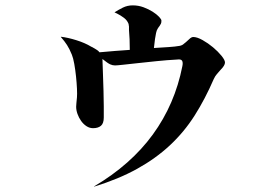

<svg xmlns="http://www.w3.org/2000/svg" viewBox="-20 -630 1040 716"><path d="M444 -562Q427 -575 407 -584Q421 -593 438 -601.5Q455 -610 475 -610Q496 -610 515 -603Q534 -596 549 -586.5Q564 -577 573 -567.5Q582 -558 582 -553Q582 -545 580 -541.5Q578 -538 575 -533Q573 -531 571.5 -528.5Q570 -526 568 -523Q566 -520 564.5 -516Q563 -512 562 -507Q560 -498 558 -484.5Q556 -471 554 -451Q586 -453 609.5 -454.5Q633 -456 650 -459Q660 -461 666 -467Q674 -473 679 -478Q684 -483 689.5 -487.5Q695 -492 701 -492Q715 -492 735.5 -480.5Q756 -469 774.5 -453.5Q793 -438 806 -422Q819 -406 819 -397Q819 -386 803 -370Q796 -362 789 -354Q782 -346 777 -335Q745 -261 706 -199.5Q667 -138 614 -88.5Q561 -39 491.5 -0.5Q422 38 331 66V65Q468 -16 550 -128.5Q632 -241 660 -383Q663 -397 659 -403.5Q655 -410 641 -408Q603 -406 564.5 -402Q526 -398 493.5 -394.5Q461 -391 438.5 -388.5Q416 -386 409 -386Q400 -386 391 -390Q382 -394 362 -410Q363 -384 364 -352.5Q365 -321 366 -290.5Q367 -260 367 -233.5Q367 -207 367 -192Q367 -170 356.5 -161Q346 -152 327 -152Q314 -152 302.5 -159.5Q291 -167 282.5 -179Q274 -191 269 -205Q264 -219 264 -232Q264 -238 265 -246.5Q266 -255 267 -267Q268 -278 267 -299.5Q266 -321 263.5 -345Q261 -369 257 -391.5Q253 -414 248 -426Q239 -448 230 -462Q221 -476 207 -492V-493Q233 -490 265 -480Q297 -470 320 -456Q325 -454 329.5 -451Q334 -448 338 -446Q341 -444 344 -442Q347 -440 351 -435Q382 -438 409 -440Q436 -442 464 -444Q464 -486 461 -518V-531Q460 -534 460 -537Q460 -540 459 -542Q454 -554 444 -562Z"/></svg>

Font: XinYuGongZhangJiaSongA
Style: Regular
Weight: 900
Designer: XinYuGong
Foundry: Adobe Systems Incorporated
Version: Version 1.00